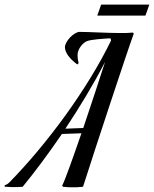

<svg xmlns="http://www.w3.org/2000/svg" viewBox="-174 -814 671 837"><path d="M409 -667 406 -672C383 -670 373 -670 349 -670C295 -670 213 -675 173 -675C149 -675 109 -634 109 -608C109 -585 130 -557 163 -533L169 -539C165 -552 164 -566 164 -574C164 -602 189 -629 206 -635C226 -642 272 -645 307 -647C309 -645 310 -641 310 -637C208 -427 32 -187 -134 -18C-141 -11 -150 -7 -153 -7L-154 0C-107 4 -75 0 -75 0C-24 -62 35 -141 96 -230L181 -233C143 -123 109 -27 97 -5L100 0C146 6 188 0 188 0C235 -148 384 -600 409 -667ZM189 -256 111 -253C172 -345 233 -445 284 -544C260 -468 223 -358 189 -256ZM250 -746H460L477 -794H267Z"/></svg>

Font: Romanesco
Style: Regular
Weight: 400
Designer: Astigmatic (AOETI)
Foundry: Astigmatic (AOETI)
Version: Version 1.000